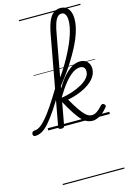

<svg xmlns="http://www.w3.org/2000/svg" viewBox="-353 -1109 1126 1699"><g transform="rotate(-15 210.0 -259.5)"><path d="M-122 17Q-135 17 -140 9.5Q-145 2 -144 -7Q-143 -16 -136.5 -23.5Q-130 -31 -117 -31Q-94 -31 -68 -48Q-42 -65 -9.5 -102.5Q23 -140 64.5 -201.5Q106 -263 161 -354Q170 -367 176.5 -361.5Q183 -356 184.5 -341.5Q186 -327 178 -314Q125 -223 82.5 -160Q40 -97 5.5 -57.5Q-29 -18 -60 -0.5Q-91 17 -122 17ZM117 15Q104 15 96.5 10Q89 5 92 -5L240 -814Q253 -886 272 -931.5Q291 -977 318.5 -998Q346 -1019 383 -1019Q416 -1019 437.5 -1003Q459 -987 469.5 -959Q480 -931 480 -893Q480 -863 473.5 -829.5Q467 -796 454 -758Q441 -720 421.5 -679Q402 -638 377 -594.5Q352 -551 322 -505Q292 -459 256.5 -411.5Q221 -364 181 -315V-367Q213 -410 241.5 -452.5Q270 -495 294.5 -537Q319 -579 339.5 -619.5Q360 -660 376 -697.5Q392 -735 403 -769.5Q414 -804 420 -835Q426 -866 426 -891Q426 -915 421.5 -932Q417 -949 406.5 -959Q396 -969 379 -969Q358 -969 342 -951.5Q326 -934 313.5 -896.5Q301 -859 291 -799L146 -4Q144 6 137.5 10.5Q131 15 117 15ZM405 19Q380 19 357.5 10.5Q335 2 310 -22Q285 -46 254 -92.5Q223 -139 182 -214L174 -213L181 -247Q239 -256 290 -273Q341 -290 380 -312.5Q419 -335 440.5 -362Q462 -389 462 -419Q462 -443 449.5 -455Q437 -467 414 -467Q384 -467 348.5 -444Q313 -421 272.5 -371.5Q232 -322 185 -243L180 -283Q216 -353 256.5 -405.5Q297 -458 340.5 -488Q384 -518 429 -518Q470 -518 494 -492.5Q518 -467 518 -429Q518 -396 503 -368Q488 -340 461.5 -316Q435 -292 399.5 -273Q364 -254 323.5 -240Q283 -226 240 -218Q275 -157 300.5 -120Q326 -83 345 -63.5Q364 -44 379.5 -37.5Q395 -31 410 -31Q432 -31 454.5 -45.5Q477 -60 508 -94Q516 -102 523.5 -102Q531 -102 538 -96Q546 -90 547.5 -82.5Q549 -75 542 -67Q500 -16 464 1.5Q428 19 405 19ZM0 490H564V500H0ZM0 -20H564V0H0ZM0 -505H564V-500H0ZM0 -1010H564V-1000H0Z"/></g></svg>

Font: Playwrite ZA Guides
Style: Regular
Weight: 400
Designer: Veronika Burian, José Scaglione
Foundry: TypeTogether
Version: Version 1.003